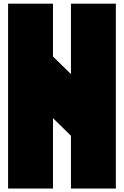

<svg xmlns="http://www.w3.org/2000/svg" viewBox="-20 -997 687 1065"><path d="M273.9 -341.8V48.8H24.9V-976.6H273.9V-683.6L373.5 -585.9V-976.6H622.6V48.8H373.5V-244.1Z"/></svg>

Font: Wilelessous
Style: Regular
Weight: 400
Designer: Kristopher Martin
Foundry: Kristopher Martin
Version: Version 1.0; ttfautohint (v1.8.4.7-5d5b)